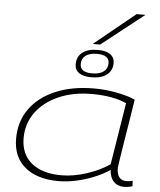

<svg xmlns="http://www.w3.org/2000/svg" viewBox="-64 -1047 928 1111"><g transform="rotate(5 400.0 -491.0)"><path d="M697 10Q660 10 637.5 -14Q615 -38 613 -81Q573 -54 523 -33.5Q473 -13 419.5 -1.5Q366 10 317 10Q193 10 122.5 -48.5Q52 -107 52 -214Q52 -314 105 -387.5Q158 -461 254 -501.5Q350 -542 477 -542Q542 -542 606 -530Q670 -518 716 -498Q706 -431 694.5 -361.5Q683 -292 673.5 -233Q664 -174 658.5 -136.5Q653 -99 653 -96Q653 -24 710 -24Q730 -24 745 -30L747 2Q725 10 697 10ZM610 -113 668 -473Q630 -491 578.5 -500Q527 -509 467 -509Q358 -509 274 -472Q190 -435 142.5 -370Q95 -305 95 -221Q95 -128 157 -76.5Q219 -25 331 -25Q401 -25 476.5 -49.5Q552 -74 610 -113ZM454 -605Q407 -605 382.5 -622.5Q358 -640 358 -672Q358 -717 389.5 -741.5Q421 -766 479 -766Q526 -766 551 -748.5Q576 -731 576 -699Q576 -654 544 -629.5Q512 -605 454 -605ZM457 -628Q500 -628 523.5 -645.5Q547 -663 547 -695Q547 -743 476 -743Q433 -743 410 -725.5Q387 -708 387 -676Q387 -628 457 -628ZM446 -798 684 -992H735L489 -798Z"/></g></svg>

Font: Georama ExtraExtended ExtraLight
Style: Italic
Weight: 200
Width: 8
Italic angle: -9°
Designer: Jean-Baptiste Levee
Foundry: Production Type
Version: Version 1.000